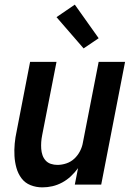

<svg xmlns="http://www.w3.org/2000/svg" viewBox="-20 -797 590 829"><path d="M163 12Q136 12 112 2.5Q88 -7 73 -27Q58 -47 51 -72Q44 -97 42.5 -123.5Q41 -150 43.5 -177Q46 -204 52 -231L110 -530H224L162 -213Q159 -198 158 -183.5Q157 -169 158 -154.5Q159 -140 163.5 -127Q168 -114 177 -104Q186 -94 199.5 -89.5Q213 -85 228 -85Q247 -85 266.5 -91.5Q286 -98 301 -112Q316 -126 325.5 -144.5Q335 -163 338 -182L406 -530H520L417 0H303L317 -71Q303 -52 286 -36Q269 -20 248.5 -9Q228 2 206.5 7Q185 12 163 12ZM341 -588 224 -723 303 -777 406 -632Z"/></svg>

Font: Lode Term
Style: Bold Italic
Weight: 700
Italic angle: -11°
Monospace: yes
Designer: Belleve Invis
Foundry: Belleve Invis
Version: Version 29.2.0